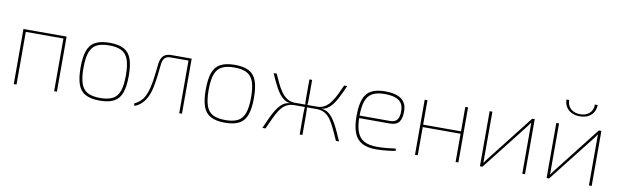

<svg xmlns="http://www.w3.org/2000/svg" viewBox="-45 -1164 5314 1648"><g transform="rotate(10 2612.5 -340.5)"><path d="M470 -480V0H446V-480ZM118 -480V0H94V-480ZM454 -480V-459H113V-480Z M844 -492Q922 -492 968 -467.5Q1014 -443 1034 -388Q1054 -333 1054 -240Q1054 -148 1034 -92.5Q1014 -37 968 -12.5Q922 12 844 12Q767 12 720.5 -12.5Q674 -37 654 -92.5Q634 -148 634 -240Q634 -333 654 -388Q674 -443 720.5 -467.5Q767 -492 844 -492ZM844 -469Q776 -469 735.5 -448Q695 -427 677 -377Q659 -327 659 -240Q659 -154 677 -103.5Q695 -53 735.5 -32Q776 -11 844 -11Q912 -11 952.5 -32Q993 -53 1011 -103.5Q1029 -154 1029 -240Q1029 -327 1011 -377Q993 -427 952.5 -448Q912 -469 844 -469Z M1547 -480V-459H1383Q1347 -459 1330 -441.5Q1313 -424 1309 -389Q1304 -340 1297.5 -286Q1291 -232 1280.5 -181Q1270 -130 1249 -89Q1239 -69 1223.5 -50Q1208 -31 1188.5 -17Q1169 -3 1145 5L1141 -16Q1165 -27 1181.5 -40.5Q1198 -54 1210 -69.5Q1222 -85 1229 -100Q1245 -132 1254.5 -172.5Q1264 -213 1270 -254.5Q1276 -296 1279.5 -332Q1283 -368 1286 -390Q1292 -434 1314.5 -457Q1337 -480 1385 -480ZM1560 -480V0H1536V-480Z M1935 -492Q2013 -492 2059 -467.5Q2105 -443 2125 -388Q2145 -333 2145 -240Q2145 -148 2125 -92.5Q2105 -37 2059 -12.5Q2013 12 1935 12Q1858 12 1811.5 -12.5Q1765 -37 1745 -92.5Q1725 -148 1725 -240Q1725 -333 1745 -388Q1765 -443 1811.5 -467.5Q1858 -492 1935 -492ZM1935 -469Q1867 -469 1826.5 -448Q1786 -427 1768 -377Q1750 -327 1750 -240Q1750 -154 1768 -103.5Q1786 -53 1826.5 -32Q1867 -11 1935 -11Q2003 -11 2043.5 -32Q2084 -53 2102 -103.5Q2120 -154 2120 -240Q2120 -327 2102 -377Q2084 -427 2043.5 -448Q2003 -469 1935 -469Z M2916 -480Q2902 -449 2887.5 -417.5Q2873 -386 2857 -357Q2841 -328 2822.5 -305Q2804 -282 2781.5 -267.5Q2759 -253 2732 -251V-250Q2761 -248 2784.5 -234Q2808 -220 2827 -196Q2846 -172 2863 -141Q2880 -110 2896 -74Q2912 -38 2929 0H2902Q2879 -50 2859 -94Q2839 -138 2816.5 -171Q2794 -204 2764 -222Q2734 -240 2691 -240L2692 -261Q2731 -261 2760 -280Q2789 -299 2811.5 -330.5Q2834 -362 2852.5 -401Q2871 -440 2889 -480ZM2301 -480Q2319 -440 2337.5 -401Q2356 -362 2378.5 -330.5Q2401 -299 2430 -280Q2459 -261 2498 -261L2499 -240Q2456 -240 2426 -222Q2396 -204 2373.5 -171Q2351 -138 2331 -94Q2311 -50 2288 0H2261Q2278 -38 2294 -74Q2310 -110 2327 -141Q2344 -172 2363 -196Q2382 -220 2405.5 -234Q2429 -248 2458 -250V-251Q2431 -253 2408.5 -267.5Q2386 -282 2367.5 -305Q2349 -328 2333 -357Q2317 -386 2302.5 -417.5Q2288 -449 2274 -480ZM2593 -261V-240H2475V-261ZM2610 -480V-319Q2610 -300 2609.5 -285Q2609 -270 2606 -251Q2608 -232 2609 -215.5Q2610 -199 2610 -182V0H2586V-182Q2586 -199 2587 -215.5Q2588 -232 2590 -251Q2587 -270 2586.5 -285Q2586 -300 2586 -319V-480ZM2715 -261V-240H2605V-261Z M3245 -492Q3339 -492 3386 -458Q3433 -424 3434 -356Q3436 -292 3413 -259.5Q3390 -227 3331 -227H3053V-249H3331Q3375 -249 3393 -276Q3411 -303 3409 -354Q3408 -414 3367 -441.5Q3326 -469 3246 -469Q3179 -469 3139 -447Q3099 -425 3081.5 -375.5Q3064 -326 3064 -243Q3064 -157 3084 -106Q3104 -55 3146.5 -33Q3189 -11 3256 -11Q3305 -11 3348 -15.5Q3391 -20 3419 -24L3423 -6Q3407 -1 3376.5 3Q3346 7 3312.5 9.5Q3279 12 3253 12Q3177 12 3130 -13.5Q3083 -39 3061 -95Q3039 -151 3039 -242Q3039 -334 3059.5 -389Q3080 -444 3125.5 -468Q3171 -492 3245 -492Z M3615 -480V0H3591V-480ZM3954 -267V-246H3609V-267ZM3969 -480V0H3945V-480Z M4550 -480V0H4526V-393Q4526 -406 4526 -419Q4526 -432 4526 -445H4525Q4519 -435 4511.5 -424.5Q4504 -414 4496 -404L4179 0H4157V-480H4181V-91Q4181 -77 4181 -63Q4181 -49 4181 -35H4182Q4190 -46 4198.5 -58Q4207 -70 4215 -80L4528 -480Z M5131 -480V0H5107V-393Q5107 -406 5107 -419Q5107 -432 5107 -445H5106Q5100 -435 5092.5 -424.5Q5085 -414 5077 -404L4760 0H4738V-480H4762V-91Q4762 -77 4762 -63Q4762 -49 4762 -35H4763Q4771 -46 4779.5 -58Q4788 -70 4796 -80L5109 -480ZM5037 -693H5061Q5061 -658 5044.5 -630Q5028 -602 4998 -586.5Q4968 -571 4926 -571Q4884 -571 4853.5 -586.5Q4823 -602 4806 -630Q4789 -658 4789 -693H4813Q4813 -644 4844.5 -616.5Q4876 -589 4926 -589Q4975 -589 5006 -616.5Q5037 -644 5037 -693Z"/></g></svg>

Font: Exo 2 Thin
Style: Regular
Weight: 250
Designer: Natanael Gama
Foundry: Natanael Gama
Version: Version 2.010